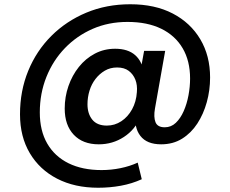

<svg xmlns="http://www.w3.org/2000/svg" viewBox="-20 -672 1081 902"><path d="M441 210Q331 210 248.5 167.5Q166 125 120 47.5Q74 -30 74 -135Q74 -245 112.5 -339Q151 -433 221 -503Q291 -573 385.5 -612.5Q480 -652 592 -652Q708 -652 791.5 -608.5Q875 -565 921 -487.5Q967 -410 967 -308Q967 -248 951.5 -192Q936 -136 907 -91.5Q878 -47 835.5 -20.5Q793 6 737 6Q670 6 639.5 -33.5Q609 -73 618 -136L621 -169L640 -123Q615 -63 562 -28.5Q509 6 444 6Q369 6 326.5 -39Q284 -84 284 -162Q284 -217 301.5 -267.5Q319 -318 350.5 -357.5Q382 -397 425.5 -420Q469 -443 521 -443Q581 -443 615 -413Q649 -383 656 -327L635 -312L657 -433H756L708 -162Q701 -122 710.5 -98Q720 -74 754 -74Q784 -74 806 -95Q828 -116 843 -150Q858 -184 865.5 -224.5Q873 -265 873 -303Q873 -386 838 -445.5Q803 -505 737.5 -537Q672 -569 579 -569Q490 -569 415.5 -536.5Q341 -504 285 -446Q229 -388 198 -310.5Q167 -233 167 -144Q167 -58 202 2.5Q237 63 302 95Q367 127 457 127Q502 127 546 118Q590 109 627 92L646 170Q600 191 548 200.5Q496 210 441 210ZM482 -82Q519 -82 550 -102.5Q581 -123 600.5 -158.5Q620 -194 623 -239Q626 -272 616 -297.5Q606 -323 585 -339Q564 -355 530 -355Q498 -355 472.5 -340Q447 -325 428.5 -301Q410 -277 400.5 -246Q391 -215 391 -182Q391 -138 413.5 -110Q436 -82 482 -82Z"/></svg>

Font: DM Sans 24pt SemiBold
Style: Regular
Weight: 600
Designer: Colophon Foundry, Jonny Pinhorn
Foundry: Colophon Foundry
Version: Version 4.004;gftools[0.9.30]